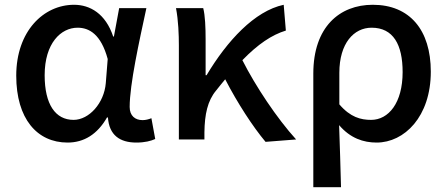

<svg xmlns="http://www.w3.org/2000/svg" viewBox="-20 -584 1874 804"><path d="M263 13C332 13 388 -22 428 -92H432C437 -18 482 13 551 13C587 13 613 6 630 -2L614 -89C602 -84 589 -81 577 -81C546 -81 523 -99 523 -136C523 -231 563 -411 593 -550H479L457 -431H454C422 -527 357 -564 290 -564C163 -564 48 -454 48 -267C48 -87 135 13 263 13ZM288 -82C212 -82 167 -147 167 -269C167 -403 235 -468 305 -468C354 -468 403 -440 431 -337L423 -236C416 -152 353 -82 288 -82Z M1220 0C1140 -88 1050 -223 995 -332C1060 -399 1118 -438 1177 -456L1168 -564C1046 -538 931 -413 845 -269H841V-419C841 -469 839 -519 831 -550H717C727 -498 729 -438 729 -394V0H836V-30C837 -105 849 -162 885 -205C898 -222 911 -237 923 -252C974 -153 1039 -53 1092 10Z M1292 200H1408C1406 108 1403 35 1400 -60C1447 -5 1502 13 1557 13C1673 13 1784 -95 1784 -284C1784 -458 1696 -564 1541 -564C1402 -564 1292 -471 1292 -276ZM1534 -82C1491 -82 1447 -93 1401 -147V-279C1401 -403 1462 -468 1536 -468C1627 -468 1666 -397 1666 -282C1666 -153 1607 -82 1534 -82Z"/></svg>

Font: Noto Sans CJK KR Medium
Style: Regular
Weight: 500
Designer: Ryoko NISHIZUKA (kana & ideographs); Paul D. Hunt (Latin, Greek & Cyrillic); Wenlong ZHANG (bopomofo); Sandoll Communica
Foundry: Adobe Systems Incorporated
Version: Version 1.004;PS 1.004;hotconv 1.0.82;makeotf.lib2.5.63406